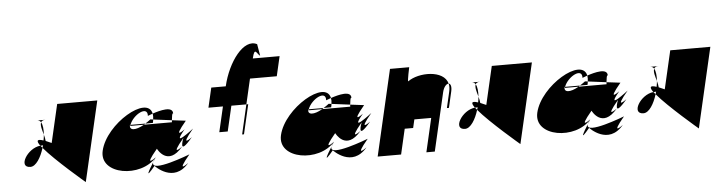

<svg xmlns="http://www.w3.org/2000/svg" viewBox="-46 -933 4262 1135"><g transform="rotate(-5 2085.5 -365.5)"><path d="M105.2 -118C138.2 -118 168.8 -168 185.7 -224C181.9 -229 177 -234 173.9 -238C95.1 -230 30.2 -118 105.2 -118ZM167.6 -388C177.6 -388 185.7 -384 190.6 -375C194.4 -383 202.6 -388 217.6 -388ZM190.6 -375C182.7 -358 192.7 -328 200.5 -301C202.6 -332 200.1 -360 190.6 -375ZM173.9 -238H182.9C184.9 -238 188.2 -239 190.2 -239C189 -234 186.9 -229 185.7 -224C250.7 -146 423 0 423 0L532.7 -475H294.7L242.3 -248C228.6 -254 217.8 -259 207.7 -263C207.3 -274 204.3 -287 200.5 -301C200 -290 197.4 -279 195.6 -267C153.9 -281 153.4 -266 173.9 -238Z M538.6 -176C505.8 -34 752.1 4 847.4 -110C847.4 -110 763.6 -46 858.9 -160C858.9 -160 913.6 -46 1008.9 -160C1008.9 -160 925.2 -96 1020.5 -210C1020.5 -210 975.2 -96 1070.5 -210C1070.5 -210 986.7 -146 1082 -260C1082 -260 936.7 -146 1032 -260C1032 -260 948.2 -196 1043.6 -310L961.9 -320C962 -316 961 -312 961.1 -308H795.1C743.2 -278 704.6 -280 712.5 -314H715.5C737.3 -374 827.2 -421 822.7 -358C822.7 -358 834.8 -363 852.2 -369C829.3 -482 575.1 -334 538.6 -176ZM713.1 -308H795.1C797.6 -310 801 -312 803.5 -314H715.5C715 -312 713.6 -310 713.1 -308ZM803.5 -314H848.5C850.1 -321 851.7 -328 852.1 -334L835.6 -336C824.5 -327 814.1 -321 803.5 -314ZM852.2 -369C853.9 -359 854.3 -348 852.1 -334L961.9 -320C966.9 -372 972.7 -358 972.7 -358C975.5 -405 896.7 -384 852.2 -369ZM829.9 -82C839.4 -97 847.4 -110 847.4 -110C837.9 -99 832.5 -89 829.9 -82ZM829.9 -82C804.5 -41 766.7 23 835.9 -60C835.9 -60 940.5 54 1035.9 -60C1035.9 -60 952.1 4 1047.4 -110C1047.4 -110 807.9 -17 829.9 -82Z M1183.6 -375H1269.6L1234.9 -225H1284.9L1319.6 -375H1408.6L1443.2 -525H1602.2L1629.2 -642H1470.2C1486.8 -714 1495.8 -666 1515 -654L1503.1 -724C1426.4 -764 1329.6 -635 1296.6 -492H1210.6ZM1368.2 -200H1379.2L1419.6 -375H1408.6Z M1596.6 -176C1563.8 -34 1810.1 4 1905.4 -110C1905.4 -110 1821.6 -46 1916.9 -160C1916.9 -160 1971.6 -46 2066.9 -160C2066.9 -160 1983.2 -96 2078.5 -210C2078.5 -210 2033.2 -96 2128.5 -210C2128.5 -210 2044.7 -146 2140 -260C2140 -260 1994.7 -146 2090 -260C2090 -260 2006.2 -196 2101.6 -310L2019.9 -320C2020 -316 2019 -312 2019.1 -308H1853.1C1801.2 -278 1762.6 -280 1770.5 -314H1773.5C1795.3 -374 1885.2 -421 1880.7 -358C1880.7 -358 1892.8 -363 1910.2 -369C1887.3 -482 1633.1 -334 1596.6 -176ZM1771.1 -308H1853.1C1855.6 -310 1859 -312 1861.5 -314H1773.5C1773 -312 1771.6 -310 1771.1 -308ZM1861.5 -314H1906.5C1908.1 -321 1909.7 -328 1910.1 -334L1893.6 -336C1882.5 -327 1872.1 -321 1861.5 -314ZM1910.2 -369C1911.9 -359 1912.3 -348 1910.1 -334L2019.9 -320C2024.9 -372 2030.7 -358 2030.7 -358C2033.5 -405 1954.7 -384 1910.2 -369ZM1887.9 -82C1897.4 -97 1905.4 -110 1905.4 -110C1895.9 -99 1890.5 -89 1887.9 -82ZM1887.9 -82C1862.5 -41 1824.7 23 1893.9 -60C1893.9 -60 1998.5 54 2093.9 -60C2093.9 -60 2010.1 4 2105.4 -110C2105.4 -110 1865.9 -17 1887.9 -82Z M2155 0H2294L2328.6 -150H2378.6L2390.2 -200H2490.2L2444 0H2494L2573.6 -345C2581 -377 2598 -394 2610.7 -393C2589.1 -477 2437.7 -475 2373.6 -427C2369.3 -430 2386.7 -510 2386.7 -510H2272.7ZM2610.7 -393C2614.5 -379 2613.8 -363 2609.6 -345L2587.7 -250H2599.7L2621.6 -345C2628.8 -376 2621.5 -392 2610.7 -393Z M2684.2 -118C2717.2 -118 2747.8 -168 2764.7 -224C2760.9 -229 2756 -234 2752.9 -238C2674.1 -230 2609.2 -118 2684.2 -118ZM2746.6 -388C2756.6 -388 2764.7 -384 2769.6 -375C2773.4 -383 2781.6 -388 2796.6 -388ZM2769.6 -375C2761.7 -358 2771.7 -328 2779.5 -301C2781.6 -332 2779.1 -360 2769.6 -375ZM2752.9 -238H2761.9C2763.9 -238 2767.2 -239 2769.2 -239C2768 -234 2765.9 -229 2764.7 -224C2829.7 -146 3002 0 3002 0L3111.7 -475H2873.7L2821.3 -248C2807.6 -254 2796.8 -259 2786.7 -263C2786.3 -274 2783.3 -287 2779.5 -301C2779 -290 2776.4 -279 2774.6 -267C2732.9 -281 2732.4 -266 2752.9 -238Z M3117.6 -176C3084.8 -34 3331.1 4 3426.4 -110C3426.4 -110 3342.6 -46 3437.9 -160C3437.9 -160 3492.6 -46 3587.9 -160C3587.9 -160 3504.2 -96 3599.5 -210C3599.5 -210 3554.2 -96 3649.5 -210C3649.5 -210 3565.7 -146 3661 -260C3661 -260 3515.7 -146 3611 -260C3611 -260 3527.2 -196 3622.6 -310L3540.9 -320C3541 -316 3540 -312 3540.1 -308H3374.1C3322.2 -278 3283.6 -280 3291.5 -314H3294.5C3316.3 -374 3406.2 -421 3401.7 -358C3401.7 -358 3413.8 -363 3431.2 -369C3408.3 -482 3154.1 -334 3117.6 -176ZM3292.1 -308H3374.1C3376.6 -310 3380 -312 3382.5 -314H3294.5C3294 -312 3292.6 -310 3292.1 -308ZM3382.5 -314H3427.5C3429.1 -321 3430.7 -328 3431.1 -334L3414.6 -336C3403.5 -327 3393.1 -321 3382.5 -314ZM3431.2 -369C3432.9 -359 3433.3 -348 3431.1 -334L3540.9 -320C3545.9 -372 3551.7 -358 3551.7 -358C3554.5 -405 3475.7 -384 3431.2 -369ZM3408.9 -82C3418.4 -97 3426.4 -110 3426.4 -110C3416.9 -99 3411.5 -89 3408.9 -82ZM3408.9 -82C3383.5 -41 3345.7 23 3414.9 -60C3414.9 -60 3519.5 54 3614.9 -60C3614.9 -60 3531.1 4 3626.4 -110C3626.4 -110 3386.9 -17 3408.9 -82Z M3743.2 -118C3776.2 -118 3806.8 -168 3823.7 -224C3819.9 -229 3815 -234 3811.9 -238C3733.1 -230 3668.2 -118 3743.2 -118ZM3805.6 -388C3815.6 -388 3823.7 -384 3828.6 -375C3832.4 -383 3840.6 -388 3855.6 -388ZM3828.6 -375C3820.7 -358 3830.7 -328 3838.5 -301C3840.6 -332 3838.1 -360 3828.6 -375ZM3811.9 -238H3820.9C3822.9 -238 3826.2 -239 3828.2 -239C3827 -234 3824.9 -229 3823.7 -224C3888.7 -146 4061 0 4061 0L4170.7 -475H3932.7L3880.3 -248C3866.6 -254 3855.8 -259 3845.7 -263C3845.3 -274 3842.3 -287 3838.5 -301C3838 -290 3835.4 -279 3833.6 -267C3791.9 -281 3791.4 -266 3811.9 -238Z"/></g></svg>

Font: Digital Distortion
Style: Obl
Weight: 400
Version: Version 1